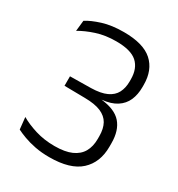

<svg xmlns="http://www.w3.org/2000/svg" viewBox="-160 -754 806 869"><g transform="rotate(30 243.0 -319.0)"><path d="M224.5 10.5Q184 10.5 149.8 3.8Q115.5 -3 89.5 -12.8Q63.5 -22.5 47 -31L40.5 -93Q73.5 -73.5 119.8 -59.2Q166 -45 220 -45Q274.5 -45 308.2 -60Q342 -75 358 -103Q374 -131 374 -170.5V-185Q374 -224 359.8 -249.8Q345.5 -275.5 314.2 -288.8Q283 -302 230.5 -302.5L123.5 -304V-353.5L232.5 -355Q283 -356 313 -370Q343 -384 356 -409.2Q369 -434.5 369 -468V-479Q369 -536 336 -565.8Q303 -595.5 226.5 -595.5Q170 -595.5 124 -580.5Q78 -565.5 44.5 -545.5L50.5 -601.5Q78.5 -619.5 125.2 -634.2Q172 -649 235.5 -649Q337.5 -649 384.8 -606.5Q432 -564 432 -487V-475Q432 -436 418.8 -405.8Q405.5 -375.5 376.5 -356.8Q347.5 -338 301 -333.5L299.5 -326.5L299 -333.5Q372.5 -326 405 -288.8Q437.5 -251.5 437.5 -185.5V-166.5Q437.5 -84.5 385.8 -37Q334 10.5 224.5 10.5Z"/></g></svg>

Font: Anek Kannada Light
Style: Regular
Weight: 300
Designer: Vaishnavi Murthy, Maithili Shingre (Kannada) & Yesha Goshar (Latin)
Foundry: Ek Type
Version: Version 1.003